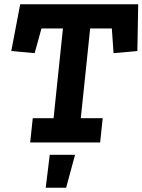

<svg xmlns="http://www.w3.org/2000/svg" viewBox="-20 -670 670 903"><path d="M626 -430 514 -420 506 -536H404L360 -114H463L451 0H122L134 -114H232L276 -536H175L143 -420L33 -430L75 -650H630ZM333 58 291 213H195L214 58Z"/></svg>

Font: Zilla Slab
Style: Bold Italic
Weight: 700
Italic angle: -6°
Designer: Typotheque.com
Foundry: Typotheque type foundry
Version: Version 1.1; 2017; ttfautohint (v1.6)